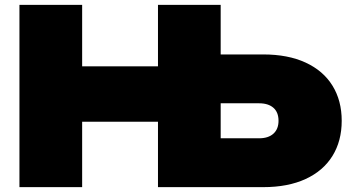

<svg xmlns="http://www.w3.org/2000/svg" viewBox="-20 -770 1443 790"><path d="M630 0V-750H888V-85L772 -201H1046Q1084 -201 1105 -220Q1126 -239 1126 -273Q1126 -308 1105 -326.5Q1084 -345 1046 -345H750V-546H1063Q1165 -546 1237.5 -512.5Q1310 -479 1348 -417.5Q1386 -356 1386 -273Q1386 -190 1348 -128.5Q1310 -67 1237.5 -33.5Q1165 0 1063 0ZM60 0V-750H318V0ZM206 -269V-497H731V-269Z"/></svg>

Font: Unbounded Black
Style: Regular
Weight: 900
Designer: Luke Prowse, Jean-Baptiste Morizot, Fátima Lázaro, Florian Runge
Foundry: NaN
Version: Version 1.701;gftools[0.9.28.dev5+ged2979d]